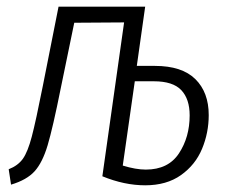

<svg xmlns="http://www.w3.org/2000/svg" viewBox="-20 -543 682 574"><path d="M604 -199Q604 -146 584 -98Q564 -50 521 -19.5Q478 11 414 11Q352 11 286 -16L351 -476L202 -475L162 -281Q138 -161 122.5 -109Q107 -57 83.5 -31Q60 -5 13 9L6 -37Q34 -48 48.5 -68.5Q63 -89 75 -134.5Q87 -180 108 -286L155 -523H414L389 -346H443Q524 -346 564 -306.5Q604 -267 604 -199ZM547 -198Q547 -247 522 -273.5Q497 -300 440 -300H383L347 -48Q386 -36 416 -36Q483 -36 515 -84.5Q547 -133 547 -198Z"/></svg>

Font: Fira Sans Extra Condensed Light
Style: Italic
Weight: 300
Width: 3
Italic angle: -8°
Designer: Carrois Corporate & Edenspiekermann AG
Foundry: Carrois Corporate GbR & Edenspiekermann AG
Version: Version 4.203